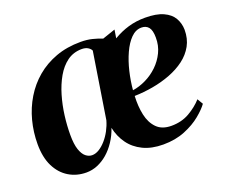

<svg xmlns="http://www.w3.org/2000/svg" viewBox="-94 -671 968 824"><g transform="rotate(-20 390.0 -259.0)"><path d="M494.5 -524.5 488.5 -486.5Q522 -506.5 557.8 -517Q593.5 -527.5 634 -527.5Q686 -527.5 717.2 -513.2Q748.5 -499 762.5 -474.8Q776.5 -450.5 777 -421Q777 -380 759.8 -348.8Q742.5 -317.5 712.5 -295Q682.5 -272.5 644 -257.8Q605.5 -243 563 -235.5Q520.5 -228 478.5 -227Q476 -180 484.5 -140.5Q493 -101 516.8 -76.8Q540.5 -52.5 583.5 -52.5Q630 -52.5 666 -73.2Q702 -94 726.5 -121.5L742 -95.5Q727.5 -75 697.2 -50Q667 -25 623 -7Q579 11 523.5 11Q470 11 431.5 -7.8Q393 -26.5 369.8 -59Q346.5 -91.5 338 -132.5Q327 -100 309.2 -73.5Q291.5 -47 269.8 -28.2Q248 -9.5 223.2 0.8Q198.5 11 172.5 11Q128 11 92.5 -10.5Q57 -32 36.5 -73.2Q16 -114.5 16 -175Q16 -229.5 29.5 -281Q43 -332.5 69.8 -376.8Q96.5 -421 135.5 -454Q174.5 -487 225.5 -505.8Q276.5 -524.5 339 -524.5Q368.5 -524.5 392.2 -518.5Q416 -512.5 436 -504.5ZM328.5 -170.5 376 -471.5Q372 -480.5 361.2 -487.2Q350.5 -494 332.5 -494Q294.5 -493.5 266.2 -472.8Q238 -452 218 -417Q198 -382 185.5 -339.2Q173 -296.5 167.2 -251.2Q161.5 -206 161.5 -164.5Q161.5 -121.5 170 -96.8Q178.5 -72 192 -61.2Q205.5 -50.5 220.5 -50.5Q236.5 -50.5 252.8 -60.5Q269 -70.5 284 -87.5Q299 -104.5 310.5 -126Q322 -147.5 328.5 -170.5ZM605.5 -493Q579 -493 557.5 -471.2Q536 -449.5 519.8 -413.8Q503.5 -378 493.5 -335.8Q483.5 -293.5 480 -252.5Q510.5 -257 540.8 -271.8Q571 -286.5 595.5 -310Q620 -333.5 635 -364.5Q650 -395.5 649.5 -432Q649.5 -464.5 638 -478.8Q626.5 -493 605.5 -493Z"/></g></svg>

Font: Merriweather 120pt
Style: Bold Italic
Weight: 700
Italic angle: -7.8°
Version: Version 2.101